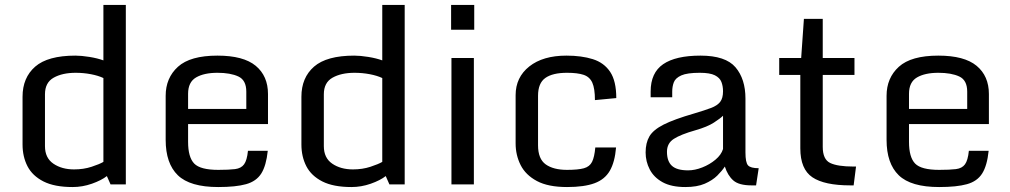

<svg xmlns="http://www.w3.org/2000/svg" viewBox="-20 -755 4133 786"><path d="M72.3 -163.6V-358.9Q72.3 -437 124 -482.2Q175.8 -527.3 288.6 -527.3Q313 -527.3 346.2 -522Q379.4 -516.6 403.3 -507.8V-734.9H495.1V0H432.6L417.5 -34.2Q395 -16.6 356.2 -2.9Q317.4 10.7 277.3 10.7Q203.1 10.7 158 -12.2Q112.8 -35.2 92.5 -74.5Q72.3 -113.8 72.3 -163.6ZM403.3 -92.3V-435.5Q382.8 -445.3 352.3 -451.2Q321.8 -457 289.6 -457Q235.4 -457 199.7 -437Q164.1 -417 164.1 -369.1V-156.7Q164.1 -108.4 198.5 -85Q232.9 -61.5 283.2 -61.5Q322.3 -61.5 355 -72.3Q387.7 -83 403.3 -92.3Z M658.2 -182.6V-362.8Q658.2 -436 708.5 -481.7Q758.8 -527.3 870.1 -527.3Q976.6 -527.3 1026.9 -485.6Q1077.1 -443.8 1077.1 -370.1V-247.1H750V-174.3Q750 -111.3 775.1 -85.4Q800.3 -59.6 873.5 -59.6Q917 -59.6 942.1 -62.7Q967.3 -65.9 979.2 -82.3Q991.2 -98.6 995.1 -137.7H1076.2Q1069.8 -76.7 1049.6 -44.7Q1029.3 -12.7 987.3 -1Q945.3 10.7 873.5 10.7Q757.8 10.7 708 -37.6Q658.2 -85.9 658.2 -182.6ZM988.3 -309.1V-379.9Q988.3 -426.8 955.8 -441.9Q923.3 -457 870.1 -457Q815.4 -457 782.7 -438Q750 -418.9 750 -371.1V-309.1Z M1213.9 -163.6V-358.9Q1213.9 -437 1265.6 -482.2Q1317.4 -527.3 1430.2 -527.3Q1454.6 -527.3 1487.8 -522Q1521 -516.6 1544.9 -507.8V-734.9H1636.7V0H1574.2L1559.1 -34.2Q1536.6 -16.6 1497.8 -2.9Q1459 10.7 1418.9 10.7Q1344.7 10.7 1299.6 -12.2Q1254.4 -35.2 1234.1 -74.5Q1213.9 -113.8 1213.9 -163.6ZM1544.9 -92.3V-435.5Q1524.4 -445.3 1493.9 -451.2Q1463.4 -457 1431.2 -457Q1377 -457 1341.3 -437Q1305.7 -417 1305.7 -369.1V-156.7Q1305.7 -108.4 1340.1 -85Q1374.5 -61.5 1424.8 -61.5Q1463.9 -61.5 1496.6 -72.3Q1529.3 -83 1544.9 -92.3Z M1828.1 -517.6H1919.9V0H1828.1ZM1826.7 -734.9H1921.4V-633.3H1826.7Z M2301.3 10.7Q2224.1 10.7 2178 -13.9Q2131.8 -38.6 2111.3 -79.3Q2090.8 -120.1 2090.8 -168V-365.2Q2090.8 -438.5 2146.7 -482.9Q2202.6 -527.3 2298.8 -527.3Q2360.8 -527.3 2406.7 -512.9Q2452.6 -498.5 2477.8 -460.9Q2502.9 -423.3 2502.9 -353.5L2415.5 -345.2Q2415.5 -392.6 2404.8 -416.5Q2394 -440.4 2369.1 -448.7Q2344.2 -457 2301.3 -457Q2242.2 -457 2212.4 -435.8Q2182.6 -414.6 2182.6 -362.8V-160.2Q2182.6 -104.5 2214.1 -82Q2245.6 -59.6 2301.3 -59.6Q2346.7 -59.6 2370.4 -66.2Q2394 -72.8 2403.8 -92.5Q2413.6 -112.3 2417 -151.4H2502Q2497.1 -91.8 2476.6 -56.2Q2456.1 -20.5 2413.8 -4.9Q2371.6 10.7 2301.3 10.7Z M2785.6 10.7Q2728.5 10.7 2692.6 -9Q2656.7 -28.8 2639.9 -61.3Q2623 -93.8 2623 -130.9Q2623 -169.9 2638.4 -196.5Q2653.8 -223.1 2696.5 -244.9Q2739.3 -266.6 2821.8 -290.5Q2864.7 -303.2 2890.6 -313Q2916.5 -322.8 2928.2 -337.9Q2939.9 -353 2939.9 -381.3Q2939.9 -402.3 2933.3 -419.4Q2926.8 -436.5 2906.5 -446.8Q2886.2 -457 2844.7 -457Q2793 -457 2769 -446.3Q2745.1 -435.5 2738.5 -418.2Q2731.9 -400.9 2731.9 -379.9V-356.9H2643.6V-380.4Q2643.6 -457 2694.8 -492.2Q2746.1 -527.3 2847.7 -527.3Q2950.2 -527.3 2991 -479.5Q3031.7 -431.6 3031.7 -351.6V-130.9Q3031.7 -89.8 3042.2 -78.1Q3052.7 -66.4 3085.9 -66.4L3075.2 3.9H3056.6Q3004.9 3.9 2981.9 -16.4Q2959 -36.6 2947.3 -73.2Q2936 -55.7 2916.3 -36.1Q2896.5 -16.6 2865 -2.9Q2833.5 10.7 2785.6 10.7ZM2796.9 -57.6Q2824.7 -57.6 2855 -69.6Q2885.3 -81.5 2908.9 -101.3Q2932.6 -121.1 2939.9 -145V-281.2Q2929.2 -270.5 2902.6 -253.2Q2876 -235.8 2826.7 -221.7Q2766.6 -204.6 2738.5 -186.5Q2710.4 -168.5 2710.4 -133.8Q2710.4 -94.7 2730.7 -76.2Q2751 -57.6 2796.9 -57.6Z M3256.3 -147.9V-448.2H3169.9V-517.6H3259.8L3271 -677.7H3348.1V-517.6H3478V-448.2H3348.1V-153.8Q3348.1 -102.5 3378.4 -87.9Q3408.7 -73.2 3474.1 -73.2H3484.4L3474.6 3.9H3460.9Q3355 3.9 3305.7 -29.3Q3256.3 -62.5 3256.3 -147.9Z M3609.4 -182.6V-362.8Q3609.4 -436 3659.7 -481.7Q3710 -527.3 3821.3 -527.3Q3927.7 -527.3 3978 -485.6Q4028.3 -443.8 4028.3 -370.1V-247.1H3701.2V-174.3Q3701.2 -111.3 3726.3 -85.4Q3751.5 -59.6 3824.7 -59.6Q3868.2 -59.6 3893.3 -62.7Q3918.5 -65.9 3930.4 -82.3Q3942.4 -98.6 3946.3 -137.7H4027.3Q4021 -76.7 4000.7 -44.7Q3980.5 -12.7 3938.5 -1Q3896.5 10.7 3824.7 10.7Q3709 10.7 3659.2 -37.6Q3609.4 -85.9 3609.4 -182.6ZM3939.5 -309.1V-379.9Q3939.5 -426.8 3907 -441.9Q3874.5 -457 3821.3 -457Q3766.6 -457 3733.9 -438Q3701.2 -418.9 3701.2 -371.1V-309.1Z"/></svg>

Font: Monda
Style: Regular
Weight: 400
Designer: Vernon Adams
Foundry: Vernon Adams
Version: Version 2.100; ttfautohint (v1.8.3)